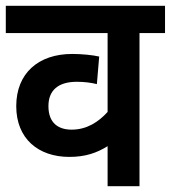

<svg xmlns="http://www.w3.org/2000/svg" viewBox="-20 -642 589 662"><path d="M549 -528V-622H0V-528H351V-256C320 -222 280 -195 227 -195C183 -195 147 -216 147 -276C147 -331 181 -360 245 -360C270 -360 294 -357 314 -352L322 -447C301 -452 262 -456 229 -456C112 -456 36 -389 36 -276C36 -164 112 -101 219 -101C275 -101 314 -115 351 -138V0H461V-528Z"/></svg>

Font: Noto Sans SemiCondensed SemiBold
Style: Italic
Weight: 600
Width: 4
Italic angle: -12°
Designer: Monotype Design Team
Foundry: Monotype Imaging Inc.
Version: Version 2.013